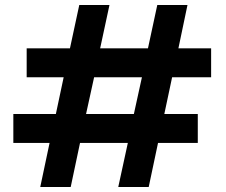

<svg xmlns="http://www.w3.org/2000/svg" viewBox="-20 -743 900 763"><path d="M140 0 177 -175H33V-290H202L233 -436H86V-551H258L295 -723H415L378 -551H568L605 -723H725L689 -551H819V-436H664L633 -290H766V-175H608L571 0H450L488 -175H298L261 0ZM322 -290H512L544 -436H354Z"/></svg>

Font: DeepMind Sans
Style: Bold
Weight: 700
Designer: Jonny Pinhorn / Modifications: Colophon Foundry
Foundry: Colophon Foundry
Version: Version 1.002; ttfautohint (v1.8.2)